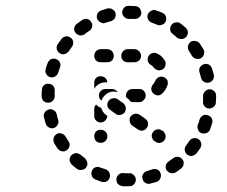

<svg xmlns="http://www.w3.org/2000/svg" viewBox="-20 -618 781 660"><path d="M388 -18Q381 -12 380 -2Q380 2 381 6Q382 11 385 14Q388 17 392 19Q396 21 401 22Q412 23 423 22H424Q429 22 433 21Q437 19 440 16Q443 13 445 9Q447 4 447 0Q447 -9 440 -16Q433 -23 424 -23L423 -22Q413 -23 404 -23Q395 -24 388 -18ZM470 -3Q471 1 473 5Q476 8 480 11Q484 13 488 14Q493 14 497 13Q508 10 519 7Q527 4 531 -5Q535 -13 532 -22Q531 -26 528 -30Q525 -33 521 -35Q517 -37 513 -37Q508 -37 504 -36Q495 -33 486 -30Q477 -28 472 -20Q467 -12 470 -3ZM296 -31Q294 -26 294 -22Q294 -18 296 -13Q297 -9 300 -6Q304 -3 308 -1Q318 3 329 7Q333 8 337 8Q342 8 346 6Q350 4 353 0Q356 -3 357 -7Q360 -16 356 -24Q352 -33 343 -36Q334 -39 325 -42Q317 -46 308 -43Q299 -39 296 -31ZM553 -32Q556 -29 560 -26Q563 -24 568 -23Q572 -22 576 -23Q581 -23 585 -26Q594 -32 603 -39Q606 -42 608 -45Q611 -49 611 -54Q612 -58 611 -63Q610 -67 607 -70Q601 -78 592 -79Q583 -80 575 -74Q568 -69 560 -63Q552 -58 550 -49Q548 -40 553 -32ZM241 -92Q236 -91 232 -89Q228 -87 225 -84Q219 -77 219 -68Q220 -59 227 -52Q235 -45 244 -38Q252 -32 261 -34Q270 -35 276 -42Q278 -46 280 -50Q281 -55 280 -59Q280 -63 277 -67Q275 -71 272 -74Q264 -80 257 -86Q254 -89 249 -90Q245 -92 241 -92ZM623 -87Q627 -84 631 -83Q635 -81 640 -82Q644 -83 648 -85Q652 -87 655 -90Q662 -99 668 -108Q673 -116 672 -125Q670 -134 662 -140Q659 -142 654 -143Q650 -144 646 -143Q641 -142 637 -140Q634 -137 631 -134Q626 -126 620 -118Q614 -111 615 -102Q616 -93 623 -87ZM174 -157Q171 -155 168 -151Q165 -147 164 -143Q163 -139 164 -134Q164 -130 166 -126Q172 -116 178 -107Q181 -104 185 -101Q188 -99 193 -98Q197 -97 202 -98Q206 -99 210 -102Q217 -107 219 -116Q221 -125 215 -133Q210 -141 205 -149Q200 -157 191 -159Q182 -162 174 -157ZM326 -127Q335 -127 342 -133Q349 -140 349 -149V-150Q349 -159 342 -166Q335 -172 326 -172Q317 -172 310 -166Q304 -159 304 -150V-149Q304 -140 310 -133Q317 -127 326 -127ZM531 -127Q535 -128 539 -130Q543 -133 545 -136Q551 -144 549 -153Q547 -162 540 -168L537 -169Q529 -175 520 -173Q511 -172 506 -164Q503 -160 502 -156Q501 -152 502 -147Q503 -143 505 -139Q507 -135 511 -133L514 -131Q518 -128 522 -127Q526 -126 531 -127ZM673 -160Q677 -159 682 -159Q686 -159 690 -161Q694 -162 698 -166Q701 -169 702 -173Q706 -184 709 -194Q711 -198 710 -203Q710 -207 708 -211Q706 -215 702 -218Q699 -221 694 -222Q685 -225 677 -221Q669 -216 666 -207Q664 -198 660 -189Q657 -180 661 -172Q664 -163 673 -160ZM485 -179Q490 -186 489 -195Q487 -205 479 -210L461 -223Q453 -228 444 -227Q435 -225 429 -218Q424 -210 426 -201Q427 -192 435 -186L454 -173Q461 -168 470 -169Q480 -171 485 -179ZM148 -242Q139 -239 134 -232Q129 -224 131 -215Q134 -204 137 -193Q140 -184 148 -180Q156 -175 165 -178Q174 -181 178 -189Q183 -197 180 -206Q177 -215 175 -225Q173 -234 165 -239Q157 -244 148 -242ZM326 -197Q335 -197 342 -204Q348 -210 349 -219L346 -222Q339 -226 334 -234Q330 -240 328 -247Q327 -248 326 -248Q317 -251 311 -258Q311 -258 310 -258Q307 -255 305 -251Q304 -247 304 -242V-220Q304 -210 310 -204Q317 -197 326 -197ZM409 -232Q411 -236 412 -240Q413 -245 412 -249Q412 -253 409 -257Q407 -261 403 -264L384 -277Q377 -282 368 -280Q359 -279 353 -271Q348 -264 349 -254Q351 -245 359 -240L377 -227Q385 -221 394 -223Q403 -225 409 -232ZM678 -288Q678 -278 678 -269Q677 -265 679 -260Q680 -256 683 -253Q686 -249 690 -247Q694 -245 699 -245Q708 -245 715 -251Q722 -257 722 -266Q723 -277 723 -288Q723 -298 717 -304Q710 -311 701 -311Q691 -311 685 -304Q678 -298 678 -288ZM167 -315Q166 -319 163 -323Q160 -326 156 -328Q152 -330 148 -330Q138 -331 131 -325Q124 -319 124 -309Q123 -299 123 -288V-287Q123 -283 125 -279Q126 -274 129 -271Q133 -268 137 -266Q141 -265 145 -265Q155 -265 161 -271Q168 -278 168 -287V-288Q168 -297 168 -306Q169 -311 167 -315ZM436 -312H456H459Q468 -312 474 -306Q481 -299 481 -290Q481 -281 474 -274Q468 -267 459 -267H456H436Q434 -267 432 -268Q430 -268 429 -268Q428 -269 428 -270Q423 -277 416 -282L414 -283Q414 -285 413 -287Q413 -288 413 -290Q413 -299 420 -306Q426 -312 436 -312ZM342 -312H365Q371 -312 376 -309Q382 -306 385 -301Q383 -302 382 -302Q373 -304 364 -303Q355 -301 347 -296Q340 -291 335 -284Q331 -279 329 -272Q325 -275 322 -280Q320 -285 320 -290Q320 -299 327 -306Q333 -312 342 -312ZM508 -296Q515 -290 524 -290Q533 -291 539 -298Q550 -309 555 -323Q557 -327 557 -332Q557 -336 556 -341Q554 -345 551 -348Q547 -351 543 -353Q535 -356 526 -353Q518 -349 514 -341Q511 -333 506 -328Q500 -321 500 -311Q501 -302 508 -296ZM326 -356Q335 -356 342 -350Q348 -344 349 -335H342Q334 -335 326 -332Q317 -328 311 -322Q306 -317 304 -312V-334Q304 -343 310 -350Q317 -356 326 -356ZM698 -334Q707 -336 712 -344Q717 -352 715 -361Q712 -372 709 -382Q706 -391 698 -396Q689 -400 680 -397Q672 -394 667 -386Q663 -378 666 -369Q669 -360 671 -351Q673 -341 681 -337Q689 -332 698 -334ZM186 -403Q184 -407 181 -410Q178 -413 173 -415Q165 -418 156 -415Q148 -411 144 -402Q140 -392 137 -381Q136 -377 136 -373Q136 -368 139 -364Q141 -360 144 -357Q148 -354 152 -353Q161 -350 169 -355Q177 -359 180 -368Q183 -377 186 -386Q188 -390 188 -395Q188 -399 186 -403ZM498 -395Q490 -400 488 -409Q486 -418 491 -426Q496 -434 506 -436Q515 -438 522 -433Q528 -430 533 -426Q540 -420 545 -412Q551 -405 549 -396Q548 -386 541 -381Q539 -379 536 -378Q534 -377 532 -377Q530 -377 527 -376Q522 -376 517 -379Q512 -381 509 -385Q506 -389 503 -392Q501 -394 498 -395ZM371 -426Q371 -435 365 -442Q358 -449 349 -449H326Q317 -449 310 -442Q304 -435 304 -426Q304 -417 310 -410Q317 -404 326 -404H349Q358 -404 365 -410Q371 -417 371 -426ZM465 -426Q465 -435 458 -442Q451 -449 442 -449H419Q410 -449 403 -442Q397 -435 397 -426Q397 -417 403 -410Q410 -404 419 -404H442Q451 -404 458 -410Q465 -417 465 -426ZM671 -418Q679 -423 681 -432Q684 -441 679 -449Q673 -459 667 -468Q661 -476 652 -477Q643 -479 635 -474Q628 -468 626 -459Q625 -450 630 -442Q635 -434 640 -426Q645 -418 654 -416Q663 -414 671 -418ZM232 -473Q231 -478 229 -482Q227 -486 223 -488Q216 -494 207 -493Q198 -492 192 -485Q185 -476 179 -467Q173 -459 175 -450Q177 -441 184 -436Q188 -433 192 -432Q197 -431 201 -432Q206 -433 209 -435Q213 -438 216 -441Q221 -449 227 -457Q230 -460 231 -465Q232 -469 232 -473ZM605 -484Q609 -484 613 -486Q617 -488 620 -491Q626 -498 626 -507Q625 -517 618 -523Q610 -530 601 -537Q594 -543 585 -541Q575 -540 570 -533Q564 -525 565 -516Q566 -507 574 -501Q581 -496 588 -489Q592 -486 596 -485Q600 -483 605 -484ZM297 -526Q297 -531 297 -535Q296 -539 293 -543Q288 -551 279 -553Q270 -554 262 -549Q253 -543 244 -536Q237 -531 235 -521Q234 -512 240 -505Q243 -501 247 -499Q251 -497 255 -496Q259 -496 264 -497Q268 -498 272 -501Q279 -507 287 -512Q291 -514 293 -518Q296 -522 297 -526ZM550 -545Q553 -553 550 -562Q546 -571 538 -574Q528 -579 517 -582Q513 -584 508 -584Q504 -583 500 -581Q496 -579 493 -576Q490 -573 488 -569Q485 -560 489 -551Q494 -543 502 -540Q511 -537 520 -533Q528 -529 537 -533Q546 -536 550 -545ZM377 -573Q376 -577 373 -581Q370 -584 366 -586Q363 -589 358 -589Q354 -590 349 -589Q339 -586 328 -582Q319 -579 315 -571Q311 -562 314 -553Q316 -549 319 -546Q322 -543 326 -541Q330 -539 334 -538Q339 -538 343 -540Q352 -543 361 -545Q370 -548 375 -556Q379 -564 377 -573ZM423 -553Q432 -553 441 -553Q451 -552 458 -558Q465 -564 466 -573Q466 -578 464 -582Q463 -586 460 -590Q457 -593 453 -595Q449 -597 445 -597Q434 -598 423 -598H422Q418 -598 414 -597Q410 -595 407 -592Q403 -588 402 -584Q400 -580 400 -576Q400 -566 407 -560Q413 -553 423 -553Z"/></svg>

Font: FRB American Cursive Guidelines Arrows Dashed Extrabold
Style: Bold Italic
Weight: 800
Italic angle: -25°
Version: Version 2.0;Modular Font Editor K font №1